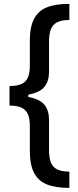

<svg xmlns="http://www.w3.org/2000/svg" viewBox="-20 -757 397 977"><path d="M131.8 -421.9V-549.8Q131.8 -620.1 153.3 -661.1Q174.8 -702.1 218.5 -719.7Q262.2 -737.3 333 -737.3V-655.3Q293 -655.3 270.5 -643.6Q248 -631.8 238.8 -607.9Q229.5 -584 229.5 -544.9V-391.6Q229.5 -345.2 207 -316.2Q184.6 -287.1 124 -275.4V-263.7Q184.6 -252 207 -222.9Q229.5 -193.8 229.5 -147.5V5.9Q229.5 45.4 238.8 69.3Q248 93.3 270.5 104.7Q293 116.2 333 116.2V199.2Q262.2 199.2 218.5 181.4Q174.8 163.6 153.3 122.6Q131.8 81.5 131.8 10.7V-116.2Q131.8 -153.8 121.8 -176.3Q111.8 -198.7 89.4 -209.2Q66.9 -219.7 28.3 -219.7V-319.3Q66.9 -319.3 89.4 -329.6Q111.8 -339.8 121.8 -362.1Q131.8 -384.3 131.8 -421.9Z"/></svg>

Font: Pretendard Std Medium
Style: Regular
Weight: 500
Designer: Base glyphs from Inter by Rasmus Andersson; Hangeul glyphs from Noto Sans CJK(Source Han Sans) by Jang Soo-young and Kan
Foundry: Kil Hyung-jin
Version: Version 1.309